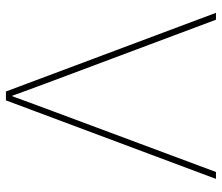

<svg xmlns="http://www.w3.org/2000/svg" viewBox="-72 -696 768 665"><g transform="rotate(90 312.5 -364.0)"><path d="M297.4 0 24.9 -727.5H48.8L259.8 -164.1Q274.4 -125 288.8 -85.9Q303.2 -46.9 317.4 -7.8H308.6Q322.8 -46.9 337.2 -85.9Q351.6 -125 366.2 -164.1L576.2 -727.5H600.1L328.1 0Z"/></g></svg>

Font: Inter 20pt Thin
Style: Regular
Weight: 250
Version: Version 4.001;git-66647c0bb